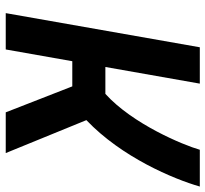

<svg xmlns="http://www.w3.org/2000/svg" viewBox="-44 -690 733 686"><g transform="rotate(90 323.0 -346.5)"><path d="M26.4 0H156.2L198.2 -237.8H288.1L380.9 0H526.4L408.7 -288.1C541.5 -414.6 619.1 -599.6 646 -693.4H514.6C497.6 -633.8 422.4 -453.1 314.9 -356H218.8L278.3 -693.4H148.4Z"/></g></svg>

Font: Cascadia Mono NF
Style: Bold Italic
Weight: 700
Italic angle: -10°
Monospace: yes
Designer: Aaron Bell
Foundry: Saja Typeworks
Version: Version 2404.023